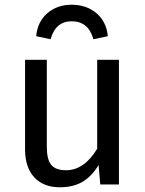

<svg xmlns="http://www.w3.org/2000/svg" viewBox="-20 -780 615 812"><path d="M483 0H404L397 -82Q367 -33 328 -10.5Q289 12 233 12Q164 12 125 -30Q86 -72 86 -149V-527H178V-159Q178 -105 197 -82.5Q216 -60 259 -60Q336 -60 391 -151V-527H483ZM436 -627 375 -614Q354 -690 283 -690Q215 -690 194 -614L133 -627Q139 -689 180.5 -724.5Q222 -760 283 -760Q345 -760 387.5 -724.5Q430 -689 436 -627Z"/></svg>

Font: Fira GO
Style: Regular
Weight: 400
Designer: Carrois Corporate
Foundry: Carrois Corporate GbR
Version: Version 0.300